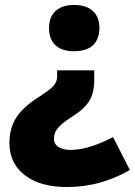

<svg xmlns="http://www.w3.org/2000/svg" viewBox="-20 -583 545 776"><path d="M360.8 -298.8V-256.8Q360.8 -209 341.3 -176Q321.8 -143.1 272 -111.8Q244.1 -94.2 228 -79.6Q211.9 -64.9 205.1 -52.5Q198.2 -40 198.2 -21Q198.2 -0.5 216.6 11.2Q234.9 22.9 265.1 22.9Q337.4 22.9 437 -28.8L504.9 104Q386.2 172.9 251 172.9Q142.1 172.9 80.1 125Q18.1 77.1 18.1 -4.9Q18.1 -63.5 44.9 -106.4Q71.8 -149.4 133.8 -189Q182.6 -220.2 196.8 -236.3Q210.9 -252.4 210.9 -273.9V-298.8ZM381.8 -470.2Q381.8 -424.8 356 -400.4Q330.1 -376 278.8 -376Q229.5 -376 203.9 -400.4Q178.2 -424.8 178.2 -470.2Q178.2 -514.2 204.6 -538.6Q231 -563 278.8 -563Q328.1 -563 355 -538.8Q381.8 -514.6 381.8 -470.2Z"/></svg>

Font: Open Sans ExtBd
Style: Bold
Weight: 800
Foundry: Ascender Corporation
Version: Version 1.10